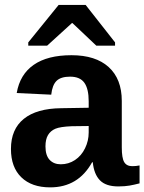

<svg xmlns="http://www.w3.org/2000/svg" viewBox="-20 -767 599 796"><path d="M457 -591.3V-577.6H379.4L280.3 -671.4H278.3L175.3 -577.6H97.2V-591.3L223.1 -746.6H335ZM188 9.8Q111.3 9.8 68.4 -32Q25.4 -73.7 25.4 -149.4Q25.4 -231.4 78.9 -274.4Q132.3 -317.4 233.9 -318.4L347.7 -320.3V-347.2Q347.7 -398.9 329.6 -424.1Q311.5 -449.2 270.5 -449.2Q232.4 -449.2 214.6 -431.9Q196.8 -414.6 192.4 -374.5L49.3 -381.3Q62.5 -458.5 119.9 -498.3Q177.2 -538.1 276.4 -538.1Q376.5 -538.1 430.7 -488.8Q484.9 -439.5 484.9 -348.6V-156.2Q484.9 -111.8 494.9 -95Q504.9 -78.1 528.3 -78.1Q543.9 -78.1 558.6 -81.1V-6.8Q546.4 -3.9 536.6 -1.5Q526.9 1 517.1 2.4Q507.3 3.9 496.3 4.9Q485.4 5.9 470.7 5.9Q418.9 5.9 394.3 -19.5Q369.6 -44.9 364.7 -94.2H361.8Q304.2 9.8 188 9.8ZM347.7 -244.6 277.3 -243.7Q229.5 -241.7 209.5 -233.2Q189.5 -224.6 179 -207Q168.5 -189.5 168.5 -160.2Q168.5 -122.6 185.8 -104.2Q203.1 -85.9 231.9 -85.9Q264.2 -85.9 290.8 -103.5Q317.4 -121.1 332.5 -152.1Q347.7 -183.1 347.7 -217.8Z"/></svg>

Font: TypoPRO Liberation Sans
Style: Bold
Weight: 700
Designer: Steve Matteson
Foundry: Ascender Corporation
Version: Version 2.00.1